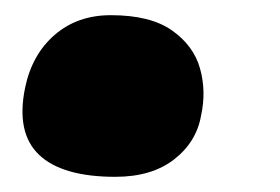

<svg xmlns="http://www.w3.org/2000/svg" viewBox="-20 -217 369 253"><path d="M132 16Q62 16 31.5 -13Q1 -42 13 -101Q22 -145 52 -171Q82 -197 126 -197Q178 -197 206.5 -177Q235 -157 243.5 -127Q252 -97 245 -65Q239 -30 209.5 -7Q180 16 132 16Z"/></svg>

Font: Shantell Sans ExtraBold
Style: Italic
Weight: 800
Italic angle: -11°
Designer: Stephen Nixon, Anya Danilova, Shantell Martin
Foundry: Arrow Type
Version: Version 1.011;[c5ecc13dd]